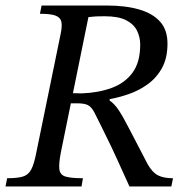

<svg xmlns="http://www.w3.org/2000/svg" viewBox="-29 -677 669 697"><path d="M267 0H-9L-3 -30Q34 -30 54 -36Q74 -42 84.5 -62Q95 -82 103 -124L191 -553Q197 -581 194 -597Q191 -613 173.5 -620Q156 -627 116 -627L122 -657H357Q427 -657 476.5 -642.5Q526 -628 552.5 -598Q579 -568 579 -519Q579 -466 559 -430Q539 -394 507 -371Q475 -348 438.5 -335.5Q402 -323 369 -317V-312Q387 -300 403 -275.5Q419 -251 442.5 -205Q466 -159 507 -81Q524 -51 544.5 -40.5Q565 -30 599 -30L593 0H441Q413 -62 394 -103.5Q375 -145 361 -173Q347 -201 336.5 -223Q326 -245 314 -268Q303 -289 290 -295.5Q277 -302 250 -302H220L227 -339L267 -338Q327 -340 375.5 -357.5Q424 -375 452 -413Q480 -451 480 -515Q480 -542 468.5 -565.5Q457 -589 429 -603.5Q401 -618 351 -618Q332 -618 320.5 -617.5Q309 -617 292 -615L192 -124Q184 -83 186.5 -62.5Q189 -42 209 -36Q229 -30 272 -30Z"/></svg>

Font: STIX Two Text
Style: Italic
Weight: 400
Italic angle: -12°
Designer: Ross Mills, John Hudson & Paul Hanslow, Tiro Typeworks Ltd; with prior portions MicroPress Inc. and Coen Hoffman, Elsevi
Foundry: Tiro Typeworks Ltd
Version: Version 2.13 b171